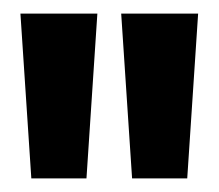

<svg xmlns="http://www.w3.org/2000/svg" viewBox="-20 -714 321 282"><path d="M26 -452 10 -694H123L107 -452ZM174 -452 158 -694H271L255 -452Z"/></svg>

Font: Bricolage Grotesque 36pt Condensed SemiBold
Style: Regular
Weight: 600
Width: 3
Designer: Mathieu Triay
Foundry: Atelier Triay
Version: Version 1.001;gftools[0.9.33.dev8+g029e19f]